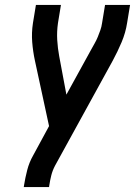

<svg xmlns="http://www.w3.org/2000/svg" viewBox="-20 -755 545 775"><path d="M76 0 77 -7Q82 -38 90 -69Q98 -100 114 -128L178 -246L121 -510Q113 -547 110 -585Q107 -623 113 -662L125 -735H226L214 -662Q209 -627 211 -593.5Q213 -560 219 -528L248 -373L347 -553Q354 -566 361.5 -579Q369 -592 374.5 -605.5Q380 -619 385 -633Q390 -647 392 -662L404 -735H505L493 -662Q487 -623 471 -585Q455 -547 435 -510L202 -86Q192 -67 187 -47Q182 -27 179 -7L178 0Z"/></svg>

Font: Iosevka Term Curly SmBd Obl
Style: Regular
Weight: 600
Italic angle: -9°
Designer: Belleve Invis
Foundry: Belleve Invis
Version: Version 32.3.0